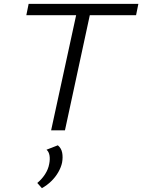

<svg xmlns="http://www.w3.org/2000/svg" viewBox="-20 -678 740 999"><path d="M246 0 389 -658H460L318 0ZM117 -599 129 -658H700L688 -599ZM198 301 174 274Q198 254 214.5 228.5Q231 203 236 175Q241 150 237.5 130.5Q234 111 222 101L281 78Q299 93 303.5 116.5Q308 140 303 168Q298 192 283.5 217.5Q269 243 247 264.5Q225 286 198 301Z"/></svg>

Font: Ysabeau
Style: Italic
Weight: 400
Italic angle: -12°
Designer: Christian Thalmann (Catharsis Fonts)
Version: Version 2.000;gftools[0.9.27.dev2+g8671c4b]